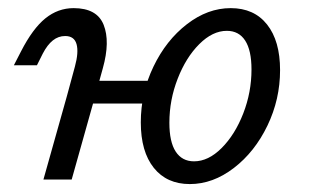

<svg xmlns="http://www.w3.org/2000/svg" viewBox="-20 -446 777 477"><path d="M141.9 -356.5Q125 -356.5 111.3 -345.6Q97.6 -334.7 86.3 -312.9L71.8 -283.9H14.5L32.3 -318.5Q61.3 -375 92.7 -400.4Q124.2 -425.8 162.9 -425.8Q221 -425.8 237.5 -384.3Q254 -342.7 235.5 -276.6L216.1 -206.5H146L166.1 -280.6Q175.8 -316.1 170.2 -336.3Q164.5 -356.5 141.9 -356.5ZM146 -206.5H216.1L158.1 0H87.9ZM191.9 -245.2H379L366.9 -188.7H175.8ZM329.8 -141.9Q329.8 -215.3 361.3 -280.6Q392.7 -346 444.4 -385.9Q496 -425.8 553.2 -425.8Q611.3 -425.8 643.5 -385.1Q675.8 -344.4 675.8 -271.8Q675.8 -199.2 644.4 -133.9Q612.9 -68.5 560.9 -28.6Q508.9 11.3 451.6 11.3Q394.4 11.3 362.1 -29Q329.8 -69.4 329.8 -141.9ZM604.8 -273.4Q604.8 -321 589.1 -345.2Q573.4 -369.4 543.5 -369.4Q508.1 -369.4 475 -336.3Q441.9 -303.2 421.4 -250.4Q400.8 -197.6 400.8 -141.1Q400.8 -93.5 416.5 -69.4Q432.3 -45.2 462.1 -45.2Q497.6 -45.2 530.6 -78.2Q563.7 -111.3 584.3 -164.1Q604.8 -216.9 604.8 -273.4Z"/></svg>

Font: Playfair Micro SmCond SmLight
Style: Italic
Weight: 360
Width: 4
Italic angle: -15.6°
Designer: Claus Eggers Sørensen
Foundry: Claus Eggers Sørensen
Version: Version 2.203;Glyphs 3.3 (3326)